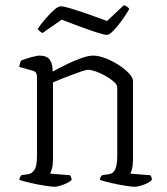

<svg xmlns="http://www.w3.org/2000/svg" viewBox="-20 -712 636 732"><path d="M188 0Q178 0 151.5 -4Q125 -8 97 -14.5Q69 -21 54 -26Q54 -32 57 -37.5Q60 -43 61 -44L88 -48Q102 -50 111.5 -64.5Q121 -79 121 -119V-420Q121 -428 117.5 -434Q114 -440 103 -443L53 -457Q56 -472 60 -481Q74 -487 97.5 -493.5Q121 -500 131 -500Q159 -500 170 -484Q181 -468 181 -439Q202 -451 230.5 -465Q259 -479 287.5 -489.5Q316 -500 335 -500Q356 -500 382 -490Q408 -480 432 -464.5Q456 -449 471.5 -432.5Q487 -416 487 -403V-105Q487 -83 483.5 -69Q480 -55 477 -50L553 -44Q559 -37 559 -26Q550 -16 528.5 -8Q507 0 493 0Q483 0 457 -4Q431 -8 403.5 -14.5Q376 -21 361 -26Q361 -32 363.5 -36.5Q366 -41 369 -44L395 -48Q412 -50 419.5 -67Q427 -84 427 -119V-379Q427 -389 414 -400.5Q401 -412 382.5 -422.5Q364 -433 345.5 -439.5Q327 -446 316 -446Q309 -446 291 -440Q273 -434 251 -425.5Q229 -417 210 -409.5Q191 -402 182 -398V-105Q182 -83 178 -69Q174 -55 171 -50L247 -44Q253 -35 253 -26Q243 -16 221.5 -8Q200 0 188 0ZM387 -579Q378 -579 348.5 -588.5Q319 -598 282.5 -611.5Q246 -625 215 -637L142 -586Q138 -588 132.5 -592Q127 -596 124 -603Q137 -621 154 -641Q171 -661 186.5 -674.5Q202 -688 212 -688Q223 -688 252.5 -679Q282 -670 319 -657Q356 -644 388 -632L452 -692Q459 -691 464.5 -686.5Q470 -682 473 -678Q461 -657 444.5 -634Q428 -611 412.5 -595Q397 -579 387 -579Z"/></svg>

Font: Texturina Thin
Style: Regular
Weight: 100
Designer: Guillermo Torres Carreño
Foundry: Omnibus-Type
Version: Version 1.002; ttfautohint (v1.8.3)